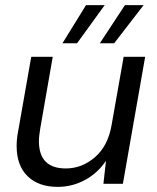

<svg xmlns="http://www.w3.org/2000/svg" viewBox="-20 -718 613 750"><path d="M205 12Q131 12 88 -29.5Q45 -71 45 -148Q45 -176 51 -206L102 -496H186L137 -215Q135 -202 133.5 -190Q132 -178 132 -167Q132 -60 237 -60Q300 -60 351 -104Q402 -148 416 -230L463 -496H547L460 0H384L394 -90Q362 -42 312 -15Q262 12 205 12ZM370 -549 468 -698H541L426 -549ZM224 -549 316 -698H389L281 -549Z"/></svg>

Font: Rethink Sans
Style: Italic
Weight: 400
Italic angle: -10°
Designer: The Rethink Sans project authors (Hans Thiessen). DM Sans designed by Colophon Foundry.
Foundry: Rethink Communications LLC
Version: Version 1.001